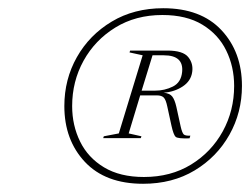

<svg xmlns="http://www.w3.org/2000/svg" viewBox="-20 -745 608 467"><path d="M377 -725Q468.5 -725 518.5 -671.8Q568.5 -618.5 568.5 -536Q568.5 -471.5 538 -417.2Q507.5 -363 453.5 -330.5Q399.5 -298 328 -298Q236.5 -298 186.5 -351.2Q136.5 -404.5 136.5 -487Q136.5 -552 167 -606Q197.5 -660 251.8 -692.5Q306 -725 377 -725ZM330 -314.5Q395.5 -314.5 444.8 -344.8Q494 -375 521.8 -425.5Q549.5 -476 549.5 -536Q549.5 -583 530.2 -622.2Q511 -661.5 472.2 -685Q433.5 -708.5 375 -708.5Q310 -708.5 260.5 -678Q211 -647.5 183.2 -597.2Q155.5 -547 155.5 -487Q155.5 -440 174.8 -400.8Q194 -361.5 233 -338Q272 -314.5 330 -314.5ZM443 -415 441 -408.5Q412.5 -407.5 407.2 -412.2Q402 -417 397 -439.5L387 -485.5Q383.5 -502.5 378.2 -507.8Q373 -513 361.5 -513H321L293 -420.5L324 -413.5L322.5 -409H231L232.5 -413.5L269 -420.5L327 -610.5L295 -617.5L296.5 -622H387Q425 -622 437.8 -606.2Q450.5 -590.5 447.5 -570Q444.5 -548 424.5 -534.8Q404.5 -521.5 378 -519.5Q393 -518 399 -510.2Q405 -502.5 409 -485L419.5 -437Q423 -422 426.8 -418.2Q430.5 -414.5 443 -415ZM378.5 -610.5H351L324.5 -524.5H357Q380.5 -524.5 400.5 -534.5Q420.5 -544.5 423 -570Q427 -610.5 378.5 -610.5Z"/></svg>

Font: Newsreader 72pt ExtraLight
Style: Italic
Weight: 275
Italic angle: -17°
Designer: Hugues Gentile
Foundry: Production Type
Version: Version 1.003; ttfautohint (v1.8.3)